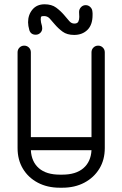

<svg xmlns="http://www.w3.org/2000/svg" viewBox="-20 -872 570 896"><path d="M407 -628Q407 -641 416 -650Q425 -659 438 -659Q451 -659 460 -650Q469 -641 469 -628V-181Q469 -126 443.5 -84.5Q418 -43 373.5 -19.5Q329 4 271 4H259Q201 4 156.5 -19.5Q112 -43 87 -84.5Q62 -126 62 -181V-628Q62 -641 71 -650Q80 -659 93 -659Q106 -659 115 -650Q124 -641 124 -628V-232H407ZM259 -57H271Q334 -57 369 -87Q404 -117 407 -171H124Q127 -117 161.5 -87Q196 -57 259 -57ZM349 -816Q349 -829 358 -838.5Q367 -848 380 -848Q392 -848 401 -839.5Q410 -831 411 -820Q412 -815 412 -810.5Q412 -806 412 -802Q412 -756 388 -732.5Q364 -709 326 -709Q293 -709 272.5 -724Q252 -739 235 -759Q222 -775 211.5 -786Q201 -797 186 -797Q176 -797 173 -795Q170 -793 170 -781Q170 -775 171.5 -767.5Q173 -760 176 -750Q177 -746 177 -740Q177 -727 168 -718.5Q159 -710 147 -710Q124 -710 117 -731Q111 -752 111 -768Q111 -803 131.5 -827.5Q152 -852 188 -852Q221 -852 242 -836.5Q263 -821 280 -801Q293 -786 303 -774Q313 -762 327 -762Q341 -762 345.5 -771Q350 -780 350 -793Q350 -806 349 -816Z"/></svg>

Font: Libertine Sup Medium
Style: Regular
Weight: 500
Designer: Bastien Sozeau
Foundry: NBR — Bastien Sozeau
Version: Version 2.003; ttfautohint (v1.8.4.7-5d5b);gftools[0.9.33]